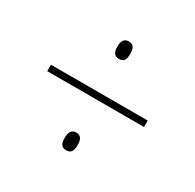

<svg xmlns="http://www.w3.org/2000/svg" viewBox="-103 -675 656 646"><g transform="rotate(30 225.0 -352.5)"><path d="M225 -496C246 -496 250 -510 250 -530C250 -548 246 -564 225 -564C205 -564 200 -548 200 -530C200 -511 205 -496 225 -496ZM37 -340H413V-365H37ZM225 -141C246 -141 250 -157 250 -176C250 -194 246 -210 225 -210C206 -210 200 -195 200 -174C200 -157 204 -141 225 -141Z"/></g></svg>

Font: Noto Sans Thai Looped Condensed Thin
Style: Regular
Weight: 100
Width: 3
Designer: Sasikarn Vongin, Ben Mitchell
Foundry: The Fontpad Ltd
Version: Version 1.001